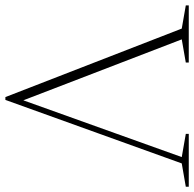

<svg xmlns="http://www.w3.org/2000/svg" viewBox="-30 -686 720 712"><g transform="rotate(90 330.0 -330.0)"><path d="M80 -644 -6 -659V-670H206V-659L120 -644L346 -56.5L556.5 -644L470.5 -659V-670H666.5V-659L580 -644L344.5 10H334Z"/></g></svg>

Font: Newsreader Text ExtraLight
Style: Regular
Weight: 275
Designer: Hugues Gentile
Foundry: Production Type
Version: Version 1.001